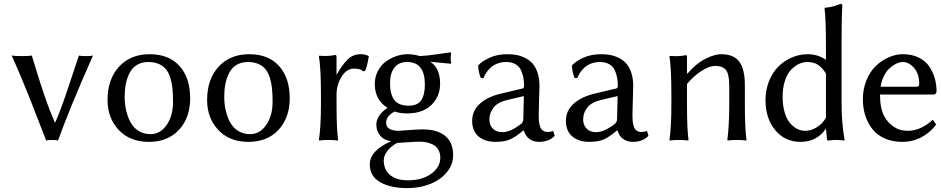

<svg xmlns="http://www.w3.org/2000/svg" viewBox="-20 -718 4826 985"><path d="M216.8 2.9Q206.5 -23.4 176 -102.1Q145.5 -180.7 130.4 -219Q115.2 -257.3 89.4 -319.3Q63.5 -381.3 40 -433.1Q56.2 -430.2 92.8 -430.2Q129.9 -430.2 143.1 -433.1Q148.4 -415 163.6 -366.2Q178.7 -317.4 186.5 -293Q194.3 -268.6 207.8 -229Q221.2 -189.5 234.1 -156Q247.1 -122.6 261.2 -89.8H263.2Q290 -147.5 333.5 -279.3Q377 -411.1 384.8 -433.1Q393.6 -430.2 418.9 -430.2Q448.2 -430.2 457 -433.1Q332.5 -151.4 277.8 2.9Q269 0 248 0Q226.6 0 216.8 2.9Z M531.7 -205.1Q531.7 -311.5 590.6 -375.7Q649.4 -439.9 747.6 -439.9Q847.2 -439.9 901.4 -378.9Q955.6 -317.9 955.6 -213.9Q955.6 -114.3 898.4 -52.2Q841.3 9.8 743.7 9.8Q646.5 9.8 589.1 -51.3Q531.7 -112.3 531.7 -205.1ZM740.7 -399.9Q707 -399.9 682.4 -384.8Q657.7 -369.6 644.5 -343.3Q631.3 -316.9 625.5 -287.1Q619.6 -257.3 619.6 -222.2Q619.6 -196.8 623 -172.4Q626.5 -147.9 636 -121.3Q645.5 -94.7 659.9 -75Q674.3 -55.2 698.2 -42.5Q722.2 -29.8 752.4 -29.8Q802.2 -29.8 835 -76.9Q867.7 -124 867.7 -195.8Q867.7 -234.9 864.7 -263.9Q861.8 -293 853.5 -319.6Q845.2 -346.2 831.3 -363Q817.4 -379.9 794.7 -389.9Q772 -399.9 740.7 -399.9Z M1042.5 -205.1Q1042.5 -311.5 1101.3 -375.7Q1160.2 -439.9 1258.3 -439.9Q1357.9 -439.9 1412.1 -378.9Q1466.3 -317.9 1466.3 -213.9Q1466.3 -114.3 1409.2 -52.2Q1352.1 9.8 1254.4 9.8Q1157.2 9.8 1099.9 -51.3Q1042.5 -112.3 1042.5 -205.1ZM1251.5 -399.9Q1217.8 -399.9 1193.1 -384.8Q1168.5 -369.6 1155.3 -343.3Q1142.1 -316.9 1136.2 -287.1Q1130.4 -257.3 1130.4 -222.2Q1130.4 -196.8 1133.8 -172.4Q1137.2 -147.9 1146.7 -121.3Q1156.2 -94.7 1170.7 -75Q1185.1 -55.2 1209 -42.5Q1232.9 -29.8 1263.2 -29.8Q1313 -29.8 1345.7 -76.9Q1378.4 -124 1378.4 -195.8Q1378.4 -234.9 1375.5 -263.9Q1372.6 -293 1364.3 -319.6Q1356 -346.2 1342 -363Q1328.1 -379.9 1305.4 -389.9Q1282.7 -399.9 1251.5 -399.9Z M1832.5 -439.9Q1850.6 -439.9 1868.2 -432.1L1872.1 -428.2Q1860.8 -365.2 1852.5 -354L1844.2 -352.1Q1829.1 -366.2 1795.4 -366.2Q1758.8 -366.2 1732.7 -325Q1706.5 -283.7 1706.5 -231.9V-180.2Q1706.5 -57.1 1714.4 0L1712.4 2.9Q1693.8 0 1665.5 0Q1636.2 0 1618.2 2.9L1616.2 0Q1626.5 -71.3 1626.5 -180.2V-234.9Q1626.5 -364.7 1616.2 -429.2L1618.2 -432.1Q1663.6 -428.2 1700.2 -436Q1706.5 -436 1706.5 -425.8V-334Q1723.1 -362.3 1734.6 -378.7Q1746.1 -395 1761.2 -410.6Q1776.4 -426.3 1793.7 -433.1Q1811 -439.9 1832.5 -439.9Z M1948.7 104Q1948.7 153.8 1981.9 180.4Q2015.1 207 2072.8 207Q2146.5 207 2192.6 173.1Q2238.8 139.2 2238.8 91.8Q2238.8 66.9 2228.3 49.3Q2217.8 31.7 2200.4 23.4Q2183.1 15.1 2166.7 12Q2150.4 8.8 2132.8 8.8Q2108.9 8.8 2069.8 12Q2030.8 15.1 2018.1 15.1Q1989.3 29.3 1969 54.4Q1948.7 79.6 1948.7 104ZM2071.8 -439.9Q2103.5 -439.9 2133.8 -430.2Q2176.3 -432.6 2225.8 -440.2Q2275.4 -447.8 2292 -449.2L2294.9 -445.8Q2292 -432.6 2292 -419.9Q2292 -407.2 2294.9 -394L2292 -391.1Q2192.9 -400.4 2188 -400.9Q2237.8 -368.2 2237.8 -289.1Q2237.8 -223.1 2193.4 -179.7Q2148.9 -136.2 2068.8 -136.2Q2029.3 -136.2 2004.9 -146Q1960.9 -123.5 1960.9 -87.9Q1960.9 -65.9 1979.2 -56.4Q1997.6 -46.9 2022.9 -46.9Q2028.8 -46.9 2075.4 -50.5Q2122.1 -54.2 2148.9 -54.2Q2223.6 -54.2 2264.2 -20.5Q2304.7 13.2 2304.7 78.1Q2304.7 126.5 2272.5 165.5Q2240.2 204.6 2187 225.8Q2133.8 247.1 2070.8 247.1Q1983.4 247.1 1930.2 216.6Q1877 186 1877 124Q1877 102.1 1888.7 81.8Q1900.4 61.5 1918.7 46.9Q1937 32.2 1953.9 22.7Q1970.7 13.2 1986.8 6.8Q1948.7 0.5 1929.7 -23.2Q1910.6 -46.9 1910.6 -78.1Q1910.6 -125.5 1967.8 -165Q1902.8 -205.1 1902.8 -287.1Q1902.8 -322.8 1918 -352.5Q1933.1 -382.3 1957.8 -400.9Q1982.4 -419.4 2012 -429.7Q2041.5 -439.9 2071.8 -439.9ZM2068.8 -399.9Q2025.9 -399.9 2003.4 -371.1Q1981 -342.3 1981 -292Q1981 -234.4 2002.9 -205.1Q2024.9 -175.8 2076.7 -175.8Q2122.1 -175.8 2140.9 -203.9Q2159.7 -231.9 2159.7 -284.2Q2159.7 -399.9 2068.8 -399.9Z M2667.5 -225.1 2582.5 -205.1Q2534.2 -193.8 2512.5 -166.7Q2490.7 -139.6 2490.7 -105Q2490.7 -77.1 2507.8 -58.6Q2524.9 -40 2557.6 -40Q2597.2 -40 2650.4 -80.1Q2664.6 -90.8 2664.6 -106ZM2667.5 -47.9H2663.6Q2623 -13.7 2594.7 -2Q2566.4 9.8 2521.5 9.8Q2468.8 9.8 2435.5 -17.6Q2402.3 -44.9 2402.3 -98.1Q2402.3 -150.4 2441.9 -186Q2481.4 -221.7 2550.3 -237.8L2661.6 -264.2Q2668.5 -266.6 2668.5 -275.9Q2668.5 -308.1 2662.1 -331.8Q2655.8 -355.5 2646.7 -368.4Q2637.7 -381.3 2624.3 -388.7Q2610.8 -396 2600.3 -397.9Q2589.8 -399.9 2576.7 -399.9Q2551.8 -399.9 2530.8 -391.6Q2509.8 -383.3 2496.1 -370.1Q2482.4 -356.9 2473.9 -343.8Q2465.3 -330.6 2460.4 -316.9L2447.3 -317.9Q2436.5 -336.9 2432.6 -381.8Q2453.1 -404.3 2492.2 -422.1Q2531.2 -439.9 2582.5 -439.9Q2607.4 -439.9 2629.2 -436Q2650.9 -432.1 2673.3 -421.1Q2695.8 -410.2 2711.7 -392.6Q2727.5 -375 2737.5 -345.5Q2747.6 -315.9 2747.6 -276.9Q2747.6 -273.4 2745.6 -208Q2743.7 -142.6 2743.7 -126Q2743.7 -108.9 2744.6 -97.9Q2745.6 -86.9 2749.8 -71.8Q2753.9 -56.6 2764.2 -48.8Q2774.4 -41 2790.5 -41Q2804.2 -41 2818.4 -45.9L2825.7 -21Q2795.9 9.8 2745.6 9.8Q2716.8 9.8 2696.3 -4.9Q2675.8 -19.5 2667.5 -47.9Z M3148.4 -225.1 3063.5 -205.1Q3015.1 -193.8 2993.4 -166.7Q2971.7 -139.6 2971.7 -105Q2971.7 -77.1 2988.8 -58.6Q3005.9 -40 3038.6 -40Q3078.1 -40 3131.3 -80.1Q3145.5 -90.8 3145.5 -106ZM3148.4 -47.9H3144.5Q3104 -13.7 3075.7 -2Q3047.4 9.8 3002.4 9.8Q2949.7 9.8 2916.5 -17.6Q2883.3 -44.9 2883.3 -98.1Q2883.3 -150.4 2922.9 -186Q2962.4 -221.7 3031.2 -237.8L3142.6 -264.2Q3149.4 -266.6 3149.4 -275.9Q3149.4 -308.1 3143.1 -331.8Q3136.7 -355.5 3127.7 -368.4Q3118.7 -381.3 3105.2 -388.7Q3091.8 -396 3081.3 -397.9Q3070.8 -399.9 3057.6 -399.9Q3032.7 -399.9 3011.7 -391.6Q2990.7 -383.3 2977.1 -370.1Q2963.4 -356.9 2954.8 -343.8Q2946.3 -330.6 2941.4 -316.9L2928.2 -317.9Q2917.5 -336.9 2913.6 -381.8Q2934.1 -404.3 2973.1 -422.1Q3012.2 -439.9 3063.5 -439.9Q3088.4 -439.9 3110.1 -436Q3131.8 -432.1 3154.3 -421.1Q3176.8 -410.2 3192.6 -392.6Q3208.5 -375 3218.5 -345.5Q3228.5 -315.9 3228.5 -276.9Q3228.5 -273.4 3226.6 -208Q3224.6 -142.6 3224.6 -126Q3224.6 -108.9 3225.6 -97.9Q3226.6 -86.9 3230.7 -71.8Q3234.9 -56.6 3245.1 -48.8Q3255.4 -41 3271.5 -41Q3285.2 -41 3299.3 -45.9L3306.6 -21Q3276.9 9.8 3226.6 9.8Q3197.8 9.8 3177.2 -4.9Q3156.7 -19.5 3148.4 -47.9Z M3648.4 -379.9Q3620.1 -379.9 3580.6 -355.2Q3541 -330.6 3504.4 -287.1V-180.2Q3504.4 -57.1 3512.2 0L3510.3 2.9Q3492.2 0 3463.4 0Q3434.6 0 3416.5 2.9L3414.6 0Q3424.3 -67.9 3424.3 -180.2V-233.9Q3424.3 -366.7 3414.6 -428.2L3416.5 -431.2Q3461.9 -427.2 3498.5 -435.1Q3504.4 -435.1 3504.4 -424.8V-342.8L3506.3 -339.8Q3549.8 -391.1 3597.4 -415.5Q3645 -439.9 3679.2 -439.9Q3744.6 -439.9 3772.9 -401.4Q3801.3 -362.8 3801.3 -282.2V-180.2Q3801.3 -60.5 3809.6 0L3807.6 2.9Q3789.1 0 3760.3 0Q3731.4 0 3713.4 2.9L3711.4 0Q3721.2 -77.6 3721.2 -180.2V-277.8Q3721.2 -336.9 3704.6 -358.4Q3688 -379.9 3648.4 -379.9Z M4121.1 -399.9Q4100.6 -399.9 4079.8 -390.4Q4059.1 -380.9 4039.3 -361.1Q4019.5 -341.3 4007.3 -304.9Q3995.1 -268.6 3995.1 -221.2Q3995.1 -176.3 4005.4 -141.6Q4015.6 -106.9 4032.7 -86.9Q4049.8 -66.9 4069.3 -56.9Q4088.9 -46.9 4110.4 -46.9Q4141.1 -46.9 4170.2 -64.9Q4199.2 -83 4217.3 -113.8V-340.8Q4198.2 -371.1 4176.5 -385.5Q4154.8 -399.9 4121.1 -399.9ZM4124 -439.9Q4174.8 -439.9 4217.3 -411.1V-481Q4217.3 -621.1 4210 -674.8L4211.9 -678.2Q4230 -679.7 4245.1 -683.1Q4260.3 -686.5 4267.6 -689Q4274.9 -691.4 4292 -698.2Q4301.3 -698.2 4301.3 -688Q4297.4 -626 4297.4 -499V-191.9Q4297.4 -85.9 4313 0L4311 2.9Q4291.5 0 4266.1 0Q4251.5 0 4231.9 2.9Q4223.1 2.9 4223.1 0L4217.3 -58.1Q4170.9 9.8 4086.9 9.8Q4006.8 9.8 3957 -50.5Q3907.2 -110.8 3907.2 -204.1Q3907.2 -255.9 3924.8 -300.5Q3942.4 -345.2 3972.2 -375.5Q4002 -405.8 4041.5 -422.9Q4081.1 -439.9 4124 -439.9Z M4497.6 -272.9H4681.6Q4695.8 -272.9 4695.8 -287.1Q4695.8 -339.4 4669.2 -369.6Q4642.6 -399.9 4611.8 -399.9Q4603.5 -399.9 4592.5 -397Q4581.5 -394 4566.7 -385Q4551.8 -376 4538.6 -362.8Q4525.4 -349.6 4513.9 -325.9Q4502.4 -302.2 4497.6 -272.9ZM4764.6 -104 4782.7 -79.1Q4752.9 -38.6 4708 -14.4Q4663.1 9.8 4608.9 9.8Q4559.1 9.8 4520 -7.3Q4481 -24.4 4456.5 -54.7Q4432.1 -85 4419.4 -124Q4406.7 -163.1 4406.7 -209Q4406.7 -261.7 4425.3 -306.6Q4443.8 -351.6 4473.6 -379.9Q4503.4 -408.2 4539.6 -424.1Q4575.7 -439.9 4611.8 -439.9Q4658.7 -439.9 4693.8 -422.4Q4729 -404.8 4748 -376Q4767.1 -347.2 4775.9 -315.4Q4784.7 -283.7 4784.7 -250Q4784.7 -232.9 4766.6 -232.9H4494.6Q4494.6 -161.6 4516.6 -121.1Q4534.7 -88.4 4565.2 -67.6Q4595.7 -46.9 4636.7 -46.9Q4673.3 -46.9 4708 -63.7Q4742.7 -80.6 4764.6 -104Z"/></svg>

Font: Linear Smooth
Style: Regular
Weight: 400
Designer: Philipp H. Poll, Flanker
Foundry: Philipp H. Poll, reworked by Flanker
Version: Version 1.061 | FøM Fix